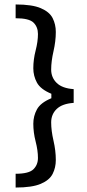

<svg xmlns="http://www.w3.org/2000/svg" viewBox="-20 -680 390 860"><path d="M50 160V98.3Q109.2 98.3 129.6 78.3Q150 58.3 150 27.5Q150 -5.8 139.6 -46.2Q129.2 -86.7 129.2 -125.8Q129.2 -160 145.4 -190Q161.7 -220 210 -240V-260Q161.7 -280 145.4 -310Q129.2 -340 129.2 -374.2Q129.2 -413.3 139.6 -453.8Q150 -494.2 150 -527.5Q150 -559.2 130 -578.8Q110 -598.3 50 -598.3V-660Q124.2 -660 162.9 -643.3Q201.7 -626.7 215.8 -598.8Q230 -570.8 230 -536.7Q230 -495.8 219.6 -450.4Q209.2 -405 209.2 -368.3Q209.2 -332.5 234.2 -308.3Q259.2 -284.2 310 -280.8V-219.2Q259.2 -215.8 234.2 -192.1Q209.2 -168.3 209.2 -131.7Q209.2 -95 219.6 -50Q230 -5 230 36.7Q230 70.8 215.8 98.8Q201.7 126.7 162.9 143.3Q124.2 160 50 160Z"/></svg>

Font: Familjen Grotesk Variable
Style: Regular
Weight: 400
Designer: Anders Wikstroem, Jonas Baeckman, Matilda Gysing, Kristian Moeller
Foundry: Familjen STHLM AB
Version: Version 2.000